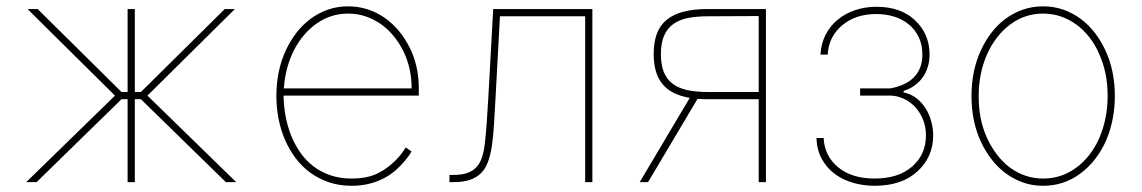

<svg xmlns="http://www.w3.org/2000/svg" viewBox="-20 -574 3597 605"><path d="M62.5 0 342.3 -272.7 66.8 -545.5H98.7L362.9 -284.1H382.1V-545.5H404.8V-284.1H424L688.2 -545.5H720.2L444.6 -272.7L724.4 0H691.8L424 -261.4H404.8V0H382.1V-261.4H362.9L95.2 0Z M850.9 -271.3Q850.9 -351.6 880.7 -415.5Q894.5 -445.3 914.1 -470.7Q933.6 -496.1 958.5 -514.6Q983.3 -533 1013 -543.5Q1042.6 -554 1076.7 -554Q1109.4 -554 1138.3 -544.6Q1167.3 -535.2 1191.8 -518.1Q1216.3 -501.1 1236.2 -477.3Q1256 -453.5 1270.6 -424.7Q1299.7 -366.8 1299.7 -295.5V-272.7H873.6Q873.9 -240.4 879.8 -208.5Q885.7 -176.5 897.2 -147.5Q908.7 -118.6 926.1 -93.6Q943.5 -68.5 967.3 -50.2Q991.1 -32 1021.1 -21.7Q1051.1 -11.4 1088.1 -11.4Q1138.8 -11.4 1172.9 -29.1Q1190 -38 1203.7 -48.7Q1217.3 -59.3 1227.8 -70Q1238.3 -80.6 1245.9 -90.9Q1253.6 -101.2 1258.5 -109.4L1277 -96.6Q1264.9 -76 1240.8 -50.8Q1228.7 -38 1213.2 -26.8Q1197.8 -15.6 1179 -7.1Q1160.2 1.4 1137.4 6.4Q1114.7 11.4 1088.1 11.4Q1049.4 11.4 1016.7 0.4Q984 -10.7 957.6 -30Q931.1 -49.4 911.2 -76Q891.3 -102.6 877.8 -134.1Q864.3 -165.5 857.6 -200.5Q850.9 -235.4 850.9 -271.3ZM874.3 -295.5H1277Q1277 -361.2 1250 -414.8Q1237.2 -440 1219.5 -461.5Q1201.7 -483 1179.7 -498.4Q1157.7 -513.8 1131.7 -522.5Q1105.8 -531.2 1076.7 -531.2Q1023.4 -531.2 979 -500.7Q957 -485.4 938.7 -464.3Q920.5 -443.2 907 -417.1Q893.5 -391 885.1 -360.3Q876.8 -329.5 874.3 -295.5Z M1407.7 -22.7Q1434.3 -22.7 1452.2 -28.9Q1470.2 -35.2 1481.5 -47.6Q1492.9 -60 1498.9 -78.8Q1505 -97.7 1507.8 -122.5Q1513.8 -175.4 1518.5 -262.8L1534.1 -545.5H1846.6V0H1823.9V-522.7H1555.4L1541.2 -261.4Q1538.7 -217.7 1536.6 -181.3Q1534.4 -144.9 1530.2 -115.9Q1525.9 -87 1518.1 -65.2Q1510.3 -43.3 1496.3 -28.9Q1482.2 -14.6 1460.8 -7.3Q1439.3 0 1407.7 0H1396.3V-22.7Z M2153.4 -265.6Q2094.8 -275.6 2067.3 -309.3Q2039.8 -343 2039.8 -403.4Q2039.8 -440.7 2049.7 -467.5Q2059.7 -494.3 2080.6 -511.5Q2101.6 -528.8 2133.7 -537.1Q2165.8 -545.5 2210.2 -545.5H2393.5V0H2370.7V-261.4H2210.2Q2193.5 -261.4 2177.9 -262.4L2022 0H1995.7ZM2210.2 -284.1H2370.7V-523.4L2210.2 -522.7Q2177.2 -522.7 2150 -517.8Q2122.9 -512.8 2103.5 -499.6Q2084.2 -486.5 2073.3 -463.2Q2062.5 -440 2062.5 -403.4Q2062.5 -371.1 2071.2 -348.4Q2079.9 -325.6 2098 -311.3Q2116.1 -296.9 2144 -290.5Q2171.9 -284.1 2210.2 -284.1Z M2552.6 -139.2H2575.3Q2577.8 -82.7 2621.1 -46.9Q2664.1 -11.4 2735.8 -11.4Q2811.1 -11.4 2854.4 -49.4Q2897.7 -87.4 2897.7 -147Q2897.7 -175.1 2888.3 -197.8Q2878.9 -220.5 2863.6 -236.9Q2848.4 -253.2 2828.7 -262.4Q2808.9 -271.7 2788.4 -272.7H2690.3V-295.5H2785.5Q2808.6 -299.7 2827.1 -308.1Q2845.5 -316.4 2858.8 -329.5Q2872.2 -342.7 2879.3 -360.6Q2886.4 -378.6 2886.4 -402Q2886.4 -433.6 2874.8 -457.4Q2863.3 -481.2 2843.4 -497.3Q2823.5 -513.5 2797.2 -521.7Q2771 -529.8 2741.5 -529.8Q2675.8 -529.8 2633.9 -494.3Q2591.3 -458.8 2588.1 -402H2565.3Q2567.1 -435.7 2581.1 -463.6Q2595.2 -491.5 2618.6 -511.2Q2642 -530.9 2673.5 -541.7Q2704.9 -552.6 2741.5 -552.6Q2818.9 -552.6 2863.6 -509.9Q2909.1 -466.6 2909.1 -402Q2909.1 -380.7 2903.2 -362.2Q2897.4 -343.8 2886.7 -329.2Q2876.1 -314.6 2861 -304Q2845.9 -293.3 2827.4 -287.6V-282.7Q2850.5 -278.1 2867.9 -264.4Q2885.3 -250.7 2897 -231.9Q2908.7 -213.1 2914.6 -190.9Q2920.5 -168.7 2920.5 -147Q2920.5 -79.2 2870.7 -33.7Q2821.4 11.4 2735.8 11.4Q2700.6 11.4 2668.3 2.1Q2636 -7.1 2610.6 -25.9Q2585.2 -44.7 2569.6 -73Q2554 -101.2 2552.6 -139.2Z M3071 -415.8Q3084.9 -446 3104.4 -471.4Q3123.9 -496.8 3148.8 -515.1Q3173.7 -533.4 3203.3 -543.7Q3233 -554 3267 -554Q3301.1 -554 3330.8 -543.5Q3360.4 -533 3385.3 -514.6Q3410.2 -496.1 3429.7 -470.7Q3449.2 -445.3 3463.1 -415.5Q3492.9 -351.6 3492.9 -271.3Q3492.9 -236.2 3486.5 -201.5Q3480.1 -166.9 3466.8 -134.9Q3453.5 -103 3432.5 -75.1Q3411.6 -47.2 3382.5 -25.9Q3331.3 11.4 3267 11.4Q3233 11.4 3203.3 0.9Q3173.7 -9.6 3148.8 -28.1Q3123.9 -46.5 3104.4 -71.9Q3084.9 -97.3 3071 -127.1Q3041.2 -191.1 3041.2 -271.3Q3041.2 -351.6 3071 -415.8ZM3090.6 -138.5Q3104 -109.4 3122.3 -85.8Q3140.6 -62.1 3163 -45.6Q3185.4 -29.1 3211.6 -20.2Q3237.9 -11.4 3267 -11.4Q3324.9 -11.4 3371.1 -45.5Q3394.2 -62.5 3412.5 -85.9Q3430.8 -109.4 3443.5 -138.3Q3456.3 -167.3 3463.2 -200.8Q3470.2 -234.4 3470.2 -271.3Q3470.2 -308.9 3463.6 -341.4Q3457 -373.9 3443.5 -404.1Q3430.8 -433.6 3412.3 -457Q3393.8 -480.5 3371.1 -497Q3348.4 -513.5 3322.1 -522.4Q3295.8 -531.2 3267 -531.2Q3209.5 -531.2 3163.7 -497.2Q3140.6 -480.1 3122.2 -456.5Q3103.7 -432.9 3090.7 -403.9Q3077.8 -375 3070.8 -341.6Q3063.9 -308.2 3063.9 -271.3Q3063.9 -233.7 3070.3 -201.2Q3076.7 -168.7 3090.6 -138.5Z"/></svg>

Font: Inter P Thin
Style: Regular
Weight: 100
Designer: Rasmus Andersson
Foundry: rsms
Version: Version 3.018;git-588b23468